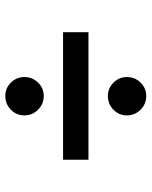

<svg xmlns="http://www.w3.org/2000/svg" viewBox="54 -639 558 706"><g transform="rotate(-90 333.0 -286.0)"><path d="M333.1 -404.1Q303.3 -404.1 282.5 -425.1Q261.7 -446 261.7 -475.5Q261.7 -504.3 282.5 -524.9Q303.3 -545.5 333.1 -545.5Q361.9 -545.5 382.3 -524.9Q402.7 -504.3 402.7 -475.5Q402.7 -446 382.3 -425.1Q361.9 -404.1 333.1 -404.1ZM567.5 -333.1V-239.7H98.7V-333.1ZM333.1 -27.3Q303.3 -27.3 282.5 -48.1Q261.7 -68.9 261.7 -98.7Q261.7 -127.5 282.5 -147.9Q303.3 -168.3 333.1 -168.3Q361.5 -168.3 382.1 -147.7Q402.7 -127.1 402.7 -98.7Q402.7 -68.9 382.3 -48.1Q361.9 -27.3 333.1 -27.3Z"/></g></svg>

Font: TID UI Medium
Style: Regular
Weight: 500
Designer: The TID Project Authors
Foundry: Bakken & Bæck
Version: Version 1.001;hotconv 1.0.109;makeotfexe 2.5.65596